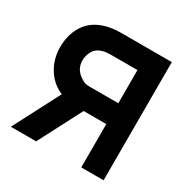

<svg xmlns="http://www.w3.org/2000/svg" viewBox="-162 -867 995 1013"><g transform="rotate(30 335.0 -360.0)"><path d="M600 -720V0H464V-264H326L189 0H35L182 -283Q138.5 -301 108.8 -334.5Q79 -368 64.5 -409Q50 -450 50 -492Q50 -582.5 96.2 -642Q142.5 -701.5 236 -716Q261.5 -720 296 -720ZM464 -391V-593H302Q273.5 -593 256 -588Q218.5 -578 202.8 -550.5Q187 -523 187 -492Q187 -428 256 -396Q263.5 -392.5 273.2 -391.8Q283 -391 291.2 -391Q299.5 -391 302 -391Z"/></g></svg>

Font: Hauora ExtraBold
Style: Regular
Weight: 800
Designer: Wayne Shih
Foundry: WCYS
Version: Version 1.001